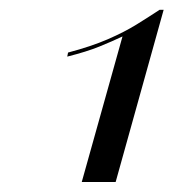

<svg xmlns="http://www.w3.org/2000/svg" viewBox="-20 -714 347 384"><path d="M143.5 -350 225 -641.1Q204.8 -631.5 179 -621Q153.2 -610.5 114.5 -600.8L116.1 -608.9Q162.1 -621 195.6 -635.5Q229 -650 253.6 -665.3Q278.2 -680.6 299.2 -694.4H307.3L211.3 -350Z"/></svg>

Font: Playfair 144pt
Style: Italic
Weight: 400
Italic angle: -15.6°
Designer: Claus Eggers Sørensen
Foundry: Claus Eggers Sørensen
Version: Version 2.001;gftools[0.9.30]